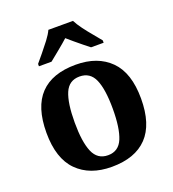

<svg xmlns="http://www.w3.org/2000/svg" viewBox="-140 -873 893 990"><g transform="rotate(-20 306.5 -378.0)"><path d="M305 10Q185 10 116 -59.5Q47 -129 47 -270Q47 -411 113 -480Q179 -549 308 -549Q428 -549 497 -480Q566 -411 566 -270Q566 -129 499.5 -59.5Q433 10 305 10ZM307 -53Q365 -53 388 -108.5Q411 -164 411 -270Q411 -377 387.5 -431Q364 -485 306 -485Q248 -485 225 -431Q202 -377 202 -270Q202 -164 225.5 -108.5Q249 -53 307 -53ZM128 -619Q144 -638 165.5 -664Q187 -690 207.5 -717Q228 -744 238 -766H373Q384 -744 404 -717Q424 -690 446 -664Q468 -638 483 -619V-606H414Q400 -617 380 -633Q360 -649 340 -666Q320 -683 305 -696Q283 -676 250.5 -649.5Q218 -623 197 -606H128Z"/></g></svg>

Font: Noto Serif Thai
Style: Bold
Weight: 700
Designer: Monotype Design Team
Foundry: Monotype Imaging Inc.
Version: Version 2.002; ttfautohint (v1.8.4.7-5d5b)